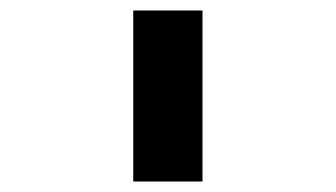

<svg xmlns="http://www.w3.org/2000/svg" viewBox="-20 -760 640 366"><path d="M234 -414V-740H366V-414Z"/></svg>

Font: Lilex
Style: Regular
Weight: 400
Monospace: yes
Designer: Mike Abbink, Paul van der Laan, Pieter van Rosmalen, Mikhael Khrustik
Foundry: Mikhael Khrustik
Version: Version 2.510